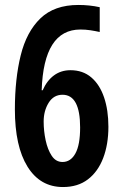

<svg xmlns="http://www.w3.org/2000/svg" viewBox="-20 -744 494 774"><path d="M40 -303Q40 -426 63.5 -521Q87 -616 143 -670Q199 -724 296 -724Q341 -724 382 -715V-615Q364 -619 344.5 -622Q325 -625 304 -625Q156 -625 148 -380H152Q169 -419 197.5 -440Q226 -461 264 -461Q314 -461 348 -432Q382 -403 399.5 -351.5Q417 -300 417 -233Q417 -162 396 -107Q375 -52 334.5 -21Q294 10 234 10Q142 10 91 -72Q40 -154 40 -303ZM232 -91Q265 -91 284 -125.5Q303 -160 303 -230Q303 -362 232 -362Q196 -362 176 -329.5Q156 -297 156 -254Q156 -216 164 -178.5Q172 -141 188.5 -116Q205 -91 232 -91Z"/></svg>

Font: Noto Sans Ethiopic ExtraCondensed SemiBold
Style: Regular
Weight: 600
Width: 2
Designer: Monotype Design Team
Foundry: Monotype Imaging Inc.
Version: Version 2.102; ttfautohint (v1.8.4.7-5d5b)